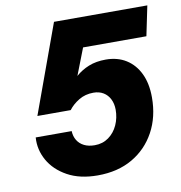

<svg xmlns="http://www.w3.org/2000/svg" viewBox="-80 -772 810 857"><g transform="rotate(-10 325.0 -343.5)"><path d="M295 11Q214 11 158 -20Q102 -51 74.5 -100Q47 -149 51 -204H214Q215 -180 226 -162Q237 -144 257 -134Q277 -124 305 -124Q341 -124 368 -143.5Q395 -163 409.5 -195Q424 -227 424 -264Q424 -291 413.5 -312Q403 -333 384 -344.5Q365 -356 339 -356Q302 -356 273 -338.5Q244 -321 226 -297H75L221 -698H644L616 -563H329L282 -442Q308 -465 341.5 -478.5Q375 -492 419 -492Q472 -492 511 -467.5Q550 -443 571.5 -398Q593 -353 593 -290Q593 -202 556 -134Q519 -66 452.5 -27.5Q386 11 295 11Z"/></g></svg>

Font: Azeret Mono Thin
Style: Bold Italic
Weight: 700
Italic angle: -12°
Version: Version 1.002